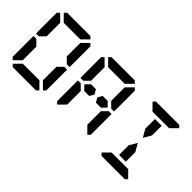

<svg xmlns="http://www.w3.org/2000/svg" viewBox="-23 -1747 2495 2495"><g transform="rotate(45 1224.0 -500.0)"><path d="M154 -526 151 -523H99V-905L130 -936L223 -844V-698V-608V-595ZM593 -405 665 -477H717V-95L686 -64L593 -156V-170V-302V-392ZM223 -302V-156L130 -64L99 -95V-477H151L161 -467L223 -405V-392ZM163 -969 194 -1000H346H470H622L653 -969L561 -876H554H501H470H346H315H262H255ZM653 -31 622 0H470H346H194L163 -31L255 -124H561ZM686 -936 717 -905V-523H665L655 -533L593 -595V-608V-698V-830V-844Z M1377 -562 1438 -500 1377 -438H1317H1286L1250 -499L1286 -562H1317H1331ZM970 -526 967 -523H915V-905L946 -936L1039 -844V-698V-608V-595ZM1409 -405 1481 -477H1533V-95L1502 -64L1409 -156V-170V-302V-392ZM1039 -302V-156L946 -64L915 -95V-477H967L977 -467L1039 -405V-392ZM979 -969 1010 -1000H1162H1286H1438L1469 -969L1377 -876H1370H1317H1286H1162H1131H1078H1071ZM1502 -936 1533 -905V-523H1481L1471 -533L1409 -595V-608V-698V-830V-844ZM1161 -562 1197 -499 1162 -438H1131H1071L1010 -500L1071 -562H1117H1131Z M1978 -731V-830H2102V-731V-653L2040 -546L1978 -652ZM1795 -969 1826 -1000H1978H2102H2254L2285 -969L2193 -876H2186H2133H2102H1978H1947H1894H1887ZM2285 -31 2254 0H2102H1978H1826L1795 -31L1887 -124H2193ZM2102 -269V-170H1978V-269V-347L2040 -453L2102 -345Z"/></g></svg>

Font: DSEG14 Classic Mini
Style: Bold
Weight: 700
Designer: Keshikan(Twitter:@keshinomi_88pro)
Version: Version 0.46